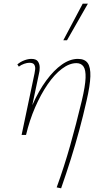

<svg xmlns="http://www.w3.org/2000/svg" viewBox="-20 -731 564 1040"><path d="M287 284Q308 226 326 170Q344 114 360 57.5Q376 1 391.5 -59Q407 -119 423 -185Q442 -265 443.5 -309Q445 -353 432 -371Q419 -389 394 -389Q356 -389 315.5 -358.5Q275 -328 238 -274Q201 -220 170.5 -150Q140 -80 121 0H101Q123 -89 156.5 -164.5Q190 -240 231 -295.5Q272 -351 315.5 -381.5Q359 -412 402 -412Q439 -412 455 -389.5Q471 -367 469.5 -317.5Q468 -268 449 -186Q430 -102 409 -24.5Q388 53 364 129.5Q340 206 311 289ZM97 0 167 -333Q169 -342 170.5 -355.5Q172 -369 166 -380Q160 -391 139 -391Q127 -391 111 -385.5Q95 -380 82 -370L74 -382Q90 -396 111 -404Q132 -412 150 -412Q176 -412 185.5 -398Q195 -384 195 -365Q195 -346 191 -332L121 0ZM323 -513 428 -711H456L343 -513Z"/></svg>

Font: Ysabeau Infant Thin
Style: Italic
Weight: 250
Italic angle: -12°
Designer: Christian Thalmann (Catharsis Fonts)
Version: Version 2.001;gftools[0.9.30]; featfreeze: ss01,ss02,lnum